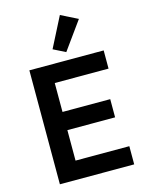

<svg xmlns="http://www.w3.org/2000/svg" viewBox="-145 -1104 918 1193"><g transform="rotate(-15 313.5 -508.0)"><path d="M468 -962 339 -783 261 -822 360 -1016ZM566 -117V0H88V-733H566V-616H220V-430H527V-313H220V-117Z"/></g></svg>

Font: IBM Plex Sans JP SemiBold
Style: Regular
Weight: 600
Designer: Mike Abbink; Paul van der Laan; Pieter van Rosmalen; Wujin Sim; Yejin Wi; Jinhee Kim; Boomi Park; Yona Kim; Kichan Ma
Foundry: Sandoll Inc.
Version: Version 1.001